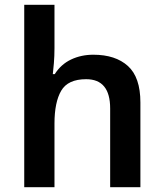

<svg xmlns="http://www.w3.org/2000/svg" viewBox="-20 -780 682 800"><path d="M207 -579Q207 -547 204.5 -516.5Q202 -486 200 -471H208Q234 -512 276 -532Q318 -552 369 -552Q461 -552 513 -505Q565 -458 565 -353V0H439V-328Q439 -450 339 -450Q263 -450 235 -402Q207 -354 207 -265V0H81V-760H207Z"/></svg>

Font: Noto Sans Tamil SemiBold
Style: Regular
Weight: 600
Designer: Jelle Bosma - Monotype Design Team
Foundry: Monotype Imaging Inc.
Version: Version 2.004; ttfautohint (v1.8.4.7-5d5b)